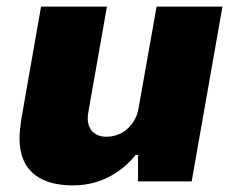

<svg xmlns="http://www.w3.org/2000/svg" viewBox="-20 -547 707 580"><path d="M201 13Q146 13 110 -4Q74 -21 56.5 -52.5Q39 -84 39 -129Q39 -143 40.5 -156.5Q42 -170 44 -185L104 -527H303L247 -209Q246 -204 245.5 -199.5Q245 -195 245 -190Q245 -173 251.5 -160.5Q258 -148 270.5 -141Q283 -134 301 -134Q320 -134 336.5 -140.5Q353 -147 365.5 -158.5Q378 -170 386.5 -185Q395 -200 398 -217L453 -527H652L559 1H397V-79H390Q365 -48 334.5 -27.5Q304 -7 270.5 3Q237 13 201 13Z"/></svg>

Font: Archivo SemiBold Black
Style: Italic
Weight: 900
Italic angle: -10°
Version: Version 2.001